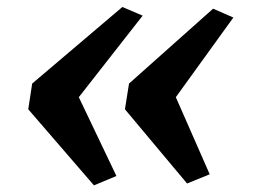

<svg xmlns="http://www.w3.org/2000/svg" viewBox="-20 -584 744 564"><path d="M339.5 -563.5 399 -538 211.5 -298.5 322 -67 256 -39.5 63 -263 74.5 -338.5ZM606 -558.5 665.5 -532.5 496.5 -298.5 596 -72 529.5 -45 347 -263 359 -338.5Z"/></svg>

Font: Merriweather 24pt ExtraBold
Style: Italic
Weight: 800
Italic angle: -7.8°
Version: Version 2.101